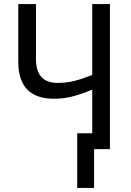

<svg xmlns="http://www.w3.org/2000/svg" viewBox="-20 -734 645 945"><path d="M521 -714H434V-365Q386 -346 347.5 -336Q309 -326 263 -326Q157 -326 157 -444V-714H70V-430Q70 -248 246 -248Q295 -248 339.5 -260Q384 -272 434 -293V-78H360V191H443V0H521Z"/></svg>

Font: Noto Sans UI SemiCondensed
Style: Regular
Weight: 400
Width: 4
Designer: Monotype Design Team
Foundry: Monotype Imaging Inc.
Version: 1.001